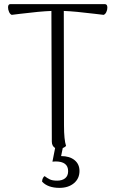

<svg xmlns="http://www.w3.org/2000/svg" viewBox="-20 -711 558 930"><path d="M500 -674Q500 -663 495 -652.5Q490 -642 482 -639L440 -644Q343 -656 289 -658L290 -103Q290 -34 300 -4Q299 -3 294.5 0.5Q290 4 284 6L276 45Q317 45 341 64.5Q365 84 365 117Q365 154 338 176.5Q311 199 268 199Q212 199 184 169V167Q184 160 187.5 152.5Q191 145 196 142Q209 152 221.5 158Q234 164 257 164Q281 164 295.5 152.5Q310 141 310 118Q310 71 249 71L234 72L247 6Q231 -4 231 -25L229 -658Q174 -656 77 -644L37 -639Q29 -642 24 -653Q19 -664 19 -675Q19 -691 30 -691H488Q500 -691 500 -674Z"/></svg>

Font: Arima Madurai Light
Style: Regular
Weight: 300
Designer: Joana Correia and Natanael Gama
Foundry: NDISCOVER
Version: Version 1.019